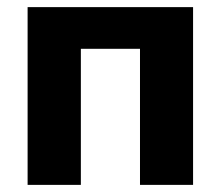

<svg xmlns="http://www.w3.org/2000/svg" viewBox="-20 -519 620 539"><path d="M57.5 0V-499H522V0H373V-382H207V0Z"/></svg>

Font: Heraclito
Style: Bold
Weight: 700
Designer: Kostas Bartsokas (font) & Cristiano Sobral (main changes)
Foundry: Kostas Bartsokas (font) & Cristiano Sobral (main changes)
Version: Version 1.00;July 8, 2020;FontCreator 13.0.0.2655 64-bit